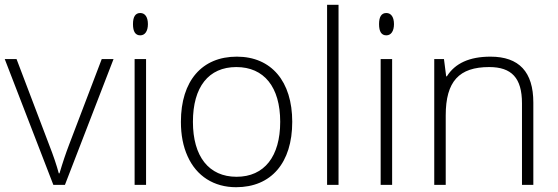

<svg xmlns="http://www.w3.org/2000/svg" viewBox="-20 -780 2353 810"><path d="M253.9 0 459 -530.8H409.2L272 -170.9C257.8 -133.8 244.1 -93.3 231 -48.8H228C218.8 -83.5 205.1 -123.5 187 -169.9L49.8 -530.8H0L205.1 0Z M541 -678.2C541 -646.5 551.3 -630.9 571.8 -630.9C591.8 -630.9 604 -648.9 604 -678.2C604 -708 591.8 -725.1 571.8 -725.1C551.3 -725.1 541 -709.5 541 -678.2ZM596.2 -530.8H547.9V0H596.2Z M1212.9 -266.1C1212.9 -436.5 1125 -541 979 -541C832.5 -541 743.2 -439.5 743.2 -266.1C743.2 -210.9 752.4 -162.6 771.5 -120.6C809.1 -36.6 882.8 9.8 976.1 9.8C1124 9.8 1212.9 -92.8 1212.9 -266.1ZM793.9 -266.1C793.9 -413.1 859.9 -497.1 977.1 -497.1C1094.2 -497.1 1162.1 -412.6 1162.1 -266.1C1162.1 -120.1 1095.2 -34.2 978 -34.2C860.8 -34.2 793.9 -120.1 793.9 -266.1Z M1408.2 -759.8H1359.9V0H1408.2Z M1579.1 -678.2C1579.1 -646.5 1589.4 -630.9 1609.9 -630.9C1629.9 -630.9 1642.1 -648.9 1642.1 -678.2C1642.1 -708 1629.9 -725.1 1609.9 -725.1C1589.4 -725.1 1579.1 -709.5 1579.1 -678.2ZM1634.3 -530.8H1585.9V0H1634.3Z M2230 0V-347.2C2230 -476.6 2169.9 -541 2049.3 -541C1960.9 -541 1899.9 -513.2 1865.2 -458H1862.3L1853 -530.8H1812V0H1860.4V-293C1860.4 -437 1917 -497.1 2043.9 -497.1C2138.2 -497.1 2182.1 -451.2 2182.1 -344.2V0Z"/></svg>

Font: Open Sans 300
Style: Regular
Weight: 300
Foundry: Ascender Corporation
Version: Version 1.100;PS 001.100;hotconv 1.0.88;makeotf.lib2.5.64775